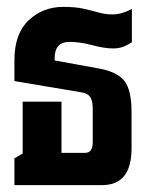

<svg xmlns="http://www.w3.org/2000/svg" viewBox="-20 -539 435 559"><path d="M22 0V-78L46 -92V-243H159V-94H228Q250 -94 250 -125V-223Q250 -245 243 -256Q236 -267 218 -270L22 -303V-364Q22 -441 63.5 -480Q105 -519 164 -519Q200 -519 224 -513.5Q248 -508 267.5 -502.5Q287 -497 308 -497Q334 -497 364 -513V-416Q355 -410 341.5 -404Q328 -398 309 -398Q284 -398 248.5 -407.5Q213 -417 182 -417Q139 -417 139 -369V-363L266 -340Q322 -330 342.5 -303Q363 -276 363 -213V-107Q363 0 277 0Z"/></svg>

Font: Noto Sans Thai Looped UI Condensed
Style: Bold
Weight: 700
Width: 3
Designer: Cadson Demak Team
Foundry: Cadson Demak Co., Ltd.
Version: Version 1.000